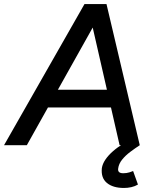

<svg xmlns="http://www.w3.org/2000/svg" viewBox="-53 -720 764 952"><path d="M-33 0 366 -700H472L80 0ZM540 0 380 -700H475L640 0ZM132 -187 147 -275H550L535 -187ZM562 212Q507 212 477 187Q447 162 452 114Q455 93 469.5 71.5Q484 50 507.5 29.5Q531 9 561 -9L640 0Q617 15 593 33Q569 51 552.5 71.5Q536 92 533 115Q529 139 558 139Q575 139 589 134.5Q603 130 607 128L631 195Q616 204 598 208Q580 212 562 212Z"/></svg>

Font: Figtree Light Medium
Style: Italic
Weight: 500
Italic angle: -9.5°
Version: Version 2.000